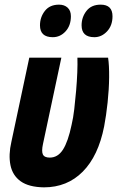

<svg xmlns="http://www.w3.org/2000/svg" viewBox="-20 -797 504 826"><path d="M169 9Q104 8 69 -17Q34 -42 25 -86.5Q16 -131 29 -187L106 -549H244L165 -178Q158 -146 164.5 -132.5Q171 -119 194 -119Q229 -119 251 -153.5Q273 -188 288 -260Q295 -289 299.5 -327.5Q304 -366 307.5 -407Q311 -448 312.5 -485.5Q314 -523 313 -549H445Q450 -516 449.5 -464.5Q449 -413 443 -356.5Q437 -300 428 -253Q403 -126 336 -58.5Q269 9 169 9ZM386 -637Q331 -637 331 -688Q331 -723 352 -750Q373 -777 413 -777Q464 -777 464 -727Q464 -687 440.5 -662Q417 -637 386 -637ZM207 -637Q152 -637 152 -688Q152 -723 173 -750Q194 -777 234 -777Q257 -777 271 -764Q285 -751 285 -727Q285 -687 262 -662Q239 -637 207 -637Z"/></svg>

Font: Noto Sans ExtraCondensed ExtraBold
Style: Italic
Weight: 800
Width: 2
Italic angle: -12°
Designer: Monotype Design Team
Foundry: Monotype Imaging Inc.
Version: Version 2.013; ttfautohint (v1.8.4.7-5d5b)